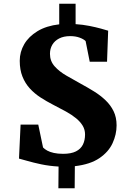

<svg xmlns="http://www.w3.org/2000/svg" viewBox="-20 -880 711 1026"><path d="M292 126 293 10Q242.5 7 200 -2Q157.5 -11 126.8 -20Q96 -29 81.5 -32.5L90 -214H184.5L210 -92Q218.5 -83 232.5 -75.2Q246.5 -67.5 267.5 -62.8Q288.5 -58 317 -58Q360 -58 385.8 -71Q411.5 -84 423 -107.2Q434.5 -130.5 434.5 -161.5Q434.5 -187 422 -208Q409.5 -229 386.8 -247.8Q364 -266.5 332.5 -284Q301 -301.5 263.5 -320.5Q228.5 -338.5 196.5 -359.2Q164.5 -380 139.5 -407.2Q114.5 -434.5 100 -470.8Q85.5 -507 85.5 -555Q85.5 -602.5 109.5 -643.8Q133.5 -685 180.5 -713.5Q227.5 -742 296.5 -750V-860H384V-751Q422.5 -748.5 457.8 -741.5Q493 -734.5 519.2 -727.2Q545.5 -720 558 -716L552 -550H459.5L437.5 -660.5Q427 -671 405.2 -679Q383.5 -687 355 -687Q320.5 -687 296.2 -674.5Q272 -662 259.5 -640.8Q247 -619.5 247 -592.5Q247 -553.5 272 -525.5Q297 -497.5 335.5 -475.5Q374 -453.5 413.5 -431.5Q449.5 -412 483.2 -391Q517 -370 544 -344.2Q571 -318.5 587 -285.8Q603 -253 603 -210Q603 -161.5 581.5 -114.8Q560 -68 511 -34.8Q462 -1.5 380 8L379 126Z"/></svg>

Font: Merriweather 20pt Black
Style: Regular
Weight: 900
Version: Version 2.100